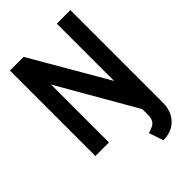

<svg xmlns="http://www.w3.org/2000/svg" viewBox="-267 -799 1112 1112"><g transform="rotate(-45 289.5 -243.0)"><path d="M536 59V-700H425L425 -231L153 -700H41V0H152L152 -474L425 0V48Q425 73 416.5 88Q408 103 392 111Q376 119 354 125L384 214Q431 214 465 194Q499 174 517.5 139Q536 104 536 59Z"/></g></svg>

Font: Advent Pro
Style: Regular
Weight: 400
Designer: VivaRado, Andreas Kalpakidis
Foundry: VivaRado, Andreas Kalpakidis
Version: Version 3.000